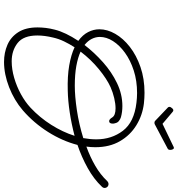

<svg xmlns="http://www.w3.org/2000/svg" viewBox="14 -796 861 928"><g transform="rotate(90 444.0 -331.5)"><path d="M694 -742Q699 -742 701.5 -736Q704 -730 704 -725Q704 -715 698 -712L583 -651Q579 -648 573 -648Q567 -648 564 -651L499 -713Q496 -716 496 -720Q496 -727 504 -735Q512 -743 520 -736L578 -687L684 -738Q691 -742 694 -742ZM279 79Q234 79 196 62.5Q158 46 135 10Q112 -26 112 -83Q112 -102 114.5 -123Q117 -144 123 -167Q136 -218 177 -280Q148 -301 134.5 -327.5Q121 -354 121 -382Q121 -420 143 -458.5Q165 -497 206 -529Q247 -561 303.5 -580.5Q360 -600 428 -600Q453 -600 480 -597Q537 -590 585 -560.5Q633 -531 662 -481Q691 -431 691 -362Q691 -340 688 -319Q738 -337 781 -362Q824 -387 854 -419Q861 -426 869 -426Q877 -426 882.5 -420.5Q888 -415 888 -408Q888 -400 882 -394Q845 -355 792 -325.5Q739 -296 680 -276Q661 -203 617.5 -134Q574 -65 513 -12Q464 30 401 54.5Q338 79 279 79ZM401 -436Q361 -418 314 -379.5Q267 -341 229 -291Q257 -278 298 -270.5Q339 -263 394 -263Q444 -263 511.5 -273Q579 -283 647 -304Q653 -337 653 -367Q653 -441 611.5 -495.5Q570 -550 476 -561Q452 -564 429 -564Q370 -564 320.5 -548Q271 -532 234.5 -505.5Q198 -479 178 -447.5Q158 -416 158 -384Q158 -364 167.5 -345Q177 -326 197 -310Q233 -357 280 -399Q327 -441 381 -467Q435 -493 492 -493Q521 -493 546 -486Q556 -483 564.5 -476Q573 -469 575 -458Q576 -455 576.5 -452.5Q577 -450 577 -447Q577 -429 565 -429Q556 -429 547 -444Q537 -460 503 -460Q481 -460 453.5 -453.5Q426 -447 401 -436ZM151 -82Q151 -15 187.5 13.5Q224 42 276 42Q314 42 355.5 30Q397 18 434.5 -2.5Q472 -23 500 -49Q548 -94 583 -149.5Q618 -205 636 -262Q579 -247 522.5 -238.5Q466 -230 418 -229Q348 -227 296 -236Q244 -245 208 -262Q192 -237 179.5 -211Q167 -185 161 -158Q151 -117 151 -82Z"/></g></svg>

Font: Meow Script
Style: Regular
Weight: 400
Designer: Robert E. Leuschke
Foundry: Robert E. Leuschke
Version: Version 1.010; ttfautohint (v1.8.3)